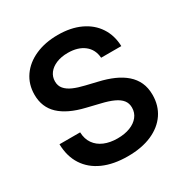

<svg xmlns="http://www.w3.org/2000/svg" viewBox="-172 -876 988 1027"><g transform="rotate(-30 322.5 -363.0)"><path d="M326.2 11.7Q238.3 11.7 174.8 -16.6Q111.3 -44.9 76.7 -98.4Q42 -151.9 40.5 -227.1H168Q169.4 -185.5 189.5 -157Q209.5 -128.4 244.6 -113.5Q279.8 -98.6 326.2 -98.6Q370.6 -98.6 403.8 -111.6Q437 -124.5 455.8 -148.2Q474.6 -171.9 474.6 -203.6Q474.6 -230.5 459.7 -249.3Q444.8 -268.1 415.3 -281.7Q385.7 -295.4 341.3 -305.7L261.2 -325.2Q160.2 -349.1 108.6 -397.5Q57.1 -445.8 57.1 -522.9Q57.1 -587.4 91.1 -636Q125 -684.6 185.3 -711.4Q245.6 -738.3 324.2 -738.3Q403.8 -738.3 462.6 -710.9Q521.5 -683.6 554.4 -633.5Q587.4 -583.5 589.4 -516.6H464.8Q460.9 -569.3 422.9 -598.9Q384.8 -628.4 322.8 -628.4Q282.2 -628.4 251.7 -615.7Q221.2 -603 204.3 -580.8Q187.5 -558.6 187.5 -529.8Q187.5 -502.4 203.4 -483.9Q219.2 -465.3 248 -452.6Q276.9 -439.9 316.4 -430.7L387.7 -413.6Q437 -402.3 476.8 -384.8Q516.6 -367.2 545.2 -342.3Q573.7 -317.4 588.9 -284.2Q604 -251 604 -207.5Q604 -141.6 570.6 -92.3Q537.1 -43 474.9 -15.6Q412.6 11.7 326.2 11.7Z"/></g></svg>

Font: Inter 24pt SemiBold
Style: Regular
Weight: 600
Designer: Rasmus Andersson
Foundry: rsms
Version: Version 4.001;git-66647c0bb